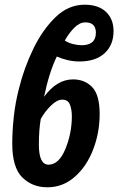

<svg xmlns="http://www.w3.org/2000/svg" viewBox="-20 -785 502 815"><path d="M255 -613Q273 -645 295.5 -667.5Q318 -690 342 -690Q387 -690 387 -646Q387 -593 326 -593Q310 -593 290 -598Q270 -603 255 -613ZM403 -301Q403 -382 371.5 -415Q340 -448 290 -448Q221 -448 167 -374Q188 -476 221 -545Q241 -536 266.5 -530Q292 -524 316 -524Q386 -524 424 -559Q462 -594 462 -653Q462 -704 430 -734.5Q398 -765 339 -765Q270 -765 215 -711.5Q160 -658 121 -577Q82 -496 61 -411Q45 -350 38.5 -289Q32 -228 32 -176Q32 -74 74.5 -32Q117 10 181 10Q247 10 297.5 -34.5Q348 -79 375.5 -150.5Q403 -222 403 -301ZM145 -171Q145 -234 153 -280Q170 -311 196 -336.5Q222 -362 244 -362Q269 -362 277 -340.5Q285 -319 285 -292Q285 -219 257.5 -152.5Q230 -86 186 -86Q145 -86 145 -171Z"/></svg>

Font: Noto Sans Display Condensed
Style: Bold Italic
Weight: 700
Width: 3
Designer: Monotype Design team
Foundry: Monotype Imaging Inc.
Version: 1.000